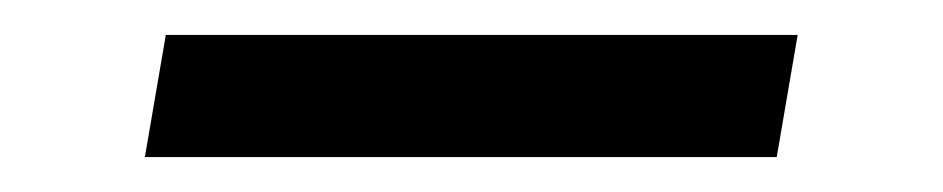

<svg xmlns="http://www.w3.org/2000/svg" viewBox="-20 -395 540 110"><path d="M63 -305 75 -375H437L425 -305Z"/></svg>

Font: Iosevka Slab Oblique
Style: Regular
Weight: 400
Italic angle: -9°
Monospace: yes
Designer: Belleve Invis
Foundry: Belleve Invis
Version: Version 11.1.1; ttfautohint (v1.8.3)